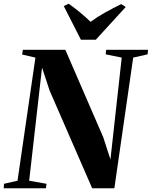

<svg xmlns="http://www.w3.org/2000/svg" viewBox="-41 -1010 814 1030"><path d="M-21 0 -19.5 -24 53 -40.5 149 -701 78 -717.5 81.5 -743H309.5L513 -273.5L551.5 -154.5L612 -701L526 -718.5L528.5 -743H753L751 -718.5L673.5 -701L572.5 0H453.5L225 -524.5L184.5 -647.5L115.5 -40.5L208.5 -24L205.5 0ZM393 -797 301 -977.5 327.5 -990Q359.5 -967.5 389.5 -942.5Q419.5 -917.5 445 -893Q481.5 -920 524.5 -943.8Q567.5 -967.5 609 -988L633.5 -972.5L473 -797Z"/></svg>

Font: Merriweather 120pt ExtraBold
Style: Italic
Weight: 800
Italic angle: -7.8°
Version: Version 2.101